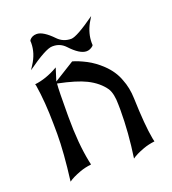

<svg xmlns="http://www.w3.org/2000/svg" viewBox="-134 -840 845 942"><g transform="rotate(-20 288.0 -369.0)"><path d="M73.2 0Q91.8 -146.5 91.8 -243.2Q91.8 -291.5 91.3 -295.9Q90.3 -409.7 75.7 -500.5L73.2 -508.3Q132.3 -515.1 192.9 -549.8L196.3 -551.8Q186.5 -522.9 175.3 -485.4L282.2 -551.8Q310.1 -544.4 351.1 -523.4Q389.2 -503.4 424.3 -470.2Q467.3 -429.2 484.9 -379.9Q503.9 -333 505.4 -277.3Q509.8 -135.3 523.4 -62.5L527.3 -44.9Q494.6 -41 467.8 -31.2Q425.3 -15.6 404.3 0Q423.3 -127.9 423.3 -247.6Q422.9 -263.2 422.9 -275.4Q422.9 -331.5 405.3 -360.4Q376 -403.3 320.3 -431.2Q271.5 -455.6 175.8 -475.1H175.3Q171.9 -439.5 171.9 -316.9V-299.8Q171.9 -162.6 192.4 -62.5L196.3 -44.9Q163.1 -41 136.7 -31.2Q94.2 -15.6 73.2 0ZM77.6 -580.1Q85.4 -592.3 91.3 -601.1Q124.5 -651.9 124.5 -706.1L124 -715.3L125.5 -720.2Q139.2 -737.8 163.6 -737.8Q197.3 -737.8 247.1 -686Q274.9 -657.2 316.9 -657.2Q346.7 -658.2 445.8 -729L428.7 -700.2Q403.3 -652.8 403.3 -604.5L403.8 -593.8L401.9 -589.4Q385.3 -574.2 366.2 -574.2Q331.1 -574.2 282.2 -627Q256.3 -654.3 219.2 -654.3H214.4Q181.2 -654.3 77.6 -580.1Z"/></g></svg>

Font: MedievalSharp
Style: Regular
Weight: 500
Version: Version 1.0